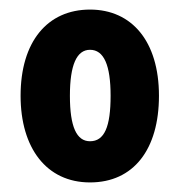

<svg xmlns="http://www.w3.org/2000/svg" viewBox="-20 -742 376 401"><path d="M312 -542C312 -656 255 -722 168 -722C79 -722 23 -655 23 -542C23 -433 77 -361 168 -361C259 -361 312 -430 312 -542ZM126 -542C126 -606 140 -638 168 -638C197 -638 211 -606 211 -542C211 -477 198 -447 168 -447C140 -447 126 -477 126 -542Z"/></svg>

Font: Noto Sans Armenian ExtraCondensed ExtraBold
Style: Regular
Weight: 800
Width: 2
Designer: Monotype Design Team
Foundry: Monotype Imaging Inc.
Version: Version 2.008